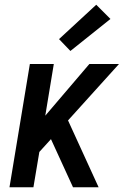

<svg xmlns="http://www.w3.org/2000/svg" viewBox="-20 -790 540 810"><path d="M20 0 106 -520H207L171 -302L357 -520H482L267 -282L396 0H288L195 -203L146 -149L121 0ZM277 -575 229 -625 386 -770 446 -710Z"/></svg>

Font: Iosevka SS04 Semibold
Style: Italic
Weight: 600
Italic angle: -9°
Monospace: yes
Designer: Belleve Invis
Foundry: Belleve Invis
Version: Version 19.0.0; ttfautohint (v1.8.4)